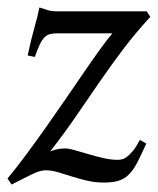

<svg xmlns="http://www.w3.org/2000/svg" viewBox="-22 -477 421 512"><path d="M378.9 -432.1Q338.9 -388.7 306.6 -345.9Q274.4 -303.2 243.9 -259Q213.4 -214.8 181.9 -168.7Q150.4 -122.6 111.8 -73.2Q113.3 -74.2 125 -77.6Q136.7 -81.1 151.9 -81.1Q161.6 -81.1 178 -76.4Q194.3 -71.8 213.9 -65.9Q233.4 -60.1 253.7 -55.4Q273.9 -50.8 292 -50.8Q296.4 -50.8 302.7 -52Q309.1 -53.2 316.4 -58.6Q323.7 -64 332.5 -74.7Q341.3 -85.4 351.1 -104L368.2 -94.2Q354.5 -64 344.2 -43.9Q334 -23.9 322 -12Q310.1 0 294.4 4.9Q278.8 9.8 254.9 9.8Q231 9.8 209.5 4.6Q188 -0.5 168.9 -6.6Q149.9 -12.7 132.6 -17.8Q115.2 -22.9 100.1 -22.9Q92.3 -22.9 84 -20.5Q75.7 -18.1 65.2 -13.2Q54.7 -8.3 41 -1.2Q27.3 5.9 8.8 15.1L-2 -1Q22.5 -30.3 48.6 -65.7Q74.7 -101.1 101.1 -138.4Q127.4 -175.8 153.1 -213.1Q178.7 -250.5 201.7 -283.9Q224.6 -317.4 244.1 -344.5Q263.7 -371.6 277.8 -388.2H130.9Q119.1 -388.2 111.1 -386Q103 -383.8 96.4 -377.2Q89.8 -370.6 84 -358.2Q78.1 -345.7 70.8 -325.2L51.8 -329.1Q61 -373 70.1 -404.5Q79.1 -436 83 -457Q92.3 -454.6 103 -450.7Q113.8 -446.8 130.9 -446.8H369.1Z"/></svg>

Font: Gentium Plus Cyr
Style: Italic
Weight: 400
Italic angle: -8°
Designer: J. Victor Gaultney, Annie Olsen, Iska Routamaa, Becca Hirsbrunner
Foundry: SIL International
Version: Version 5.000